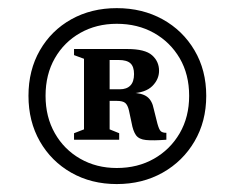

<svg xmlns="http://www.w3.org/2000/svg" viewBox="-20 -708 577 472"><path d="M267 -688Q330 -688 379.8 -660.5Q429.5 -633 458.2 -584.2Q487 -535.5 487 -472.5Q487 -409.5 458.2 -360.5Q429.5 -311.5 379.8 -283.5Q330 -255.5 267 -255.5Q204.5 -255.5 155.2 -283.5Q106 -311.5 78 -360.5Q50 -409.5 50 -472.5Q50 -535.5 78 -584.2Q106 -633 155.2 -660.5Q204.5 -688 267 -688ZM267 -649.5Q217 -649.5 177.2 -627Q137.5 -604.5 114.8 -564.8Q92 -525 92 -472.5Q92 -420.5 114.8 -380.5Q137.5 -340.5 177.2 -317.8Q217 -295 267 -295Q318.5 -295 358.5 -317.8Q398.5 -340.5 421.8 -380.5Q445 -420.5 445 -472.5Q445 -525 421.8 -564.8Q398.5 -604.5 358.5 -627Q318.5 -649.5 267 -649.5ZM222 -488.5H274.5Q291.5 -488.5 300.5 -497.8Q309.5 -507 309.5 -526Q309.5 -544 300.8 -552.2Q292 -560.5 272 -560.5H226L220 -587.5H293Q336.5 -587.5 353.8 -572.2Q371 -557 371 -534Q371 -513 354.5 -496.5Q338 -480 303 -478.5V-480Q329 -479.5 341.5 -470.2Q354 -461 358 -440L367 -404Q371 -389.5 375.2 -385.5Q379.5 -381.5 389 -381.5V-364.5Q356 -362 338.8 -363.8Q321.5 -365.5 314.2 -375.8Q307 -386 303.5 -406L297 -436.5Q294 -449.5 288 -454.8Q282 -460 267 -460H222ZM186.5 -563.5 162 -572.5V-587.5H249.5V-390L273 -380.5V-364.5H162V-380.5L186.5 -390Z"/></svg>

Font: Newsreader 24pt
Style: Bold
Weight: 700
Designer: Hugues Gentile
Foundry: Production Type
Version: Version 1.003